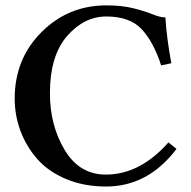

<svg xmlns="http://www.w3.org/2000/svg" viewBox="-20 -678 706 708"><path d="M371.1 9.8Q289.1 9.8 223.1 -18.1Q157.2 -45.9 116.7 -92.5Q76.2 -139.2 55.2 -196Q34.2 -252.9 34.2 -314.9Q34.2 -460.9 133.1 -559.6Q231.9 -658.2 372.1 -658.2Q430.2 -658.2 473.1 -647.2Q516.1 -636.2 543.5 -625Q570.8 -613.8 589.8 -613.8Q594.7 -536.6 611.8 -444.8L574.2 -437Q546.4 -522.9 502.7 -570.1Q459 -617.2 372.1 -617.2Q290 -617.2 227.1 -544.7Q164.1 -472.2 164.1 -334Q164.1 -215.8 218.5 -125Q272.9 -34.2 370.1 -34.2Q496.1 -34.2 601.1 -152.8L630.9 -128.9Q525.9 9.8 371.1 9.8Z"/></svg>

Font: Linux Libertine
Style: Semibold
Weight: 600
Designer: Philipp H. Poll
Foundry: Philipp H. Poll
Version: Version 5.1.2 ; ttfautohint (v0.9)